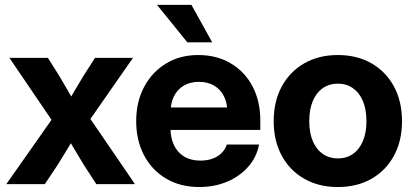

<svg xmlns="http://www.w3.org/2000/svg" viewBox="-20 -752 1690 784"><path d="M5.7 0 213.9 -296.2 211 -232.5 18.5 -515.6H175.7L221 -443.6Q240.7 -410.4 258.4 -379.9Q276 -349.3 293.6 -318.3H247.6Q266 -349.3 283.7 -379.9Q301.5 -410.4 321.7 -443.6L368 -515.6H522.9L325.7 -232.5L328.4 -296.5L531.2 0H373.4L322 -79.2Q302.5 -111.4 284.9 -140.9Q267.4 -170.4 249.7 -200.4H289.4Q271.2 -170.4 253.6 -140.9Q235.9 -111.4 215.7 -79.2L163 0Z M794.1 11.7Q716 11.7 658 -22.8Q599.9 -57.4 568 -118.3Q536.1 -179.2 536.1 -257.4Q536.1 -336.2 568.5 -397.1Q601 -458 658 -492.7Q715.1 -527.3 789.3 -527.3Q865 -527.3 922.2 -493.4Q979.5 -459.5 1011.2 -399.3Q1042.9 -339 1042.9 -260.3V-221.5H587.4V-313.3H973.6L908.7 -291.6Q908.7 -330.6 894.5 -358.9Q880.3 -387.2 854.3 -402.5Q828.3 -417.8 792.2 -417.8Q756.6 -417.8 730.5 -402.5Q704.5 -387.2 690.3 -358.9Q676.2 -330.6 676.2 -291.6V-228.8Q676.2 -189 690.5 -159.1Q704.9 -129.1 732.2 -112.6Q759.6 -96.2 798.3 -96.2Q826.5 -96.2 848.4 -104.4Q870.3 -112.5 885 -127.4Q899.8 -142.2 906.3 -161.9H1037.8Q1028.3 -110.8 994.1 -71.7Q959.9 -32.6 908.3 -10.5Q856.6 11.7 794.1 11.7ZM745 -579.1 621.2 -732H761.8L846.5 -579.1Z M1359.6 11.7Q1281.7 11.7 1222.6 -21.9Q1163.5 -55.5 1130.6 -116.1Q1097.6 -176.6 1097.6 -257.4Q1097.6 -338.3 1130.6 -399Q1163.5 -459.6 1222.6 -493.5Q1281.7 -527.3 1359.6 -527.3Q1437.9 -527.3 1496.8 -493.5Q1555.6 -459.6 1588.6 -399Q1621.5 -338.3 1621.5 -257.4Q1621.5 -176.6 1588.6 -116.1Q1555.6 -55.5 1496.8 -21.9Q1437.9 11.7 1359.6 11.7ZM1359.6 -105.1Q1394.7 -105.1 1420.9 -123.3Q1447.1 -141.4 1461.7 -175.6Q1476.3 -209.8 1476.3 -257.4Q1476.3 -305.6 1461.7 -339.7Q1447.1 -373.8 1420.9 -392.1Q1394.7 -410.5 1359.6 -410.5Q1324.9 -410.5 1298.5 -392.3Q1272 -374 1257.4 -339.8Q1242.8 -305.6 1242.8 -257.4Q1242.8 -209.6 1257.4 -175.5Q1272 -141.4 1298.4 -123.3Q1324.7 -105.1 1359.6 -105.1Z"/></svg>

Font: Inter Khmer Looped
Style: Regular
Weight: 400
Designer: Rasmus Andersson, Sovichet Tep
Foundry: Anagata Design
Version: Version 1.000